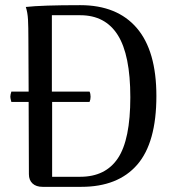

<svg xmlns="http://www.w3.org/2000/svg" viewBox="-20 -724 681 744"><path d="M586 -352Q586 -171 511.5 -85.5Q437 0 295 0H145Q120 0 106 -13Q92 -26 92 -49L91 -329H24Q20 -343 20 -349Q20 -357 24 -369H91L90 -572Q90 -620 88.5 -648Q87 -676 80 -697Q142 -704 291 -704Q434 -704 510 -615.5Q586 -527 586 -352ZM485 -347Q485 -511 436.5 -588Q388 -665 291 -665H181V-369H327Q331 -361 331 -349Q331 -338 327 -329H182V-39H291Q389 -39 437 -111Q485 -183 485 -347Z"/></svg>

Font: Arima Madurai Medium
Style: Regular
Weight: 500
Designer: Joana Correia and Natanael Gama
Foundry: NDISCOVER
Version: Version 1.020